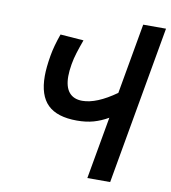

<svg xmlns="http://www.w3.org/2000/svg" viewBox="-81 -796 773 866"><g transform="rotate(10 305.0 -362.5)"><path d="M427.5 -285Q394.5 -266 361 -256.5Q327.5 -247 285 -247Q194.5 -247 151.2 -289.2Q108 -331.5 108 -420Q108 -459 117.5 -514.5Q125 -559 145.5 -616.5L252 -608.5Q239.5 -574 231 -547Q222.5 -520 218 -493.5Q212.5 -461.5 212.5 -437.5Q212.5 -388.5 233.2 -363.8Q254 -339 293.5 -339Q359 -339 448 -402.5L505 -725H609.5L481.5 0H377Z"/></g></svg>

Font: JuliaMono Medium
Style: Italic
Weight: 500
Italic angle: -9°
Monospace: yes
Designer: cormullion
Foundry: corm
Version: Version 0.054; ttfautohint (v1.8.4)